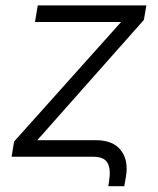

<svg xmlns="http://www.w3.org/2000/svg" viewBox="-20 -565 569 692"><path d="M370.4 106.2 373.2 87.4Q380 45.1 367.7 22.5Q355.5 0 316.1 0H21.7L30.9 -55L416.5 -485.8H106.2L116.1 -545.5H507.5L498.6 -493.3L114.3 -59.7H326.3Q386.7 -59.7 415.1 -24Q443.5 11.7 434.3 68.9L427.9 106.2Z"/></svg>

Font: Karasuma Gothic
Style: Light Italic
Weight: 300
Italic angle: 9.39998°
Designer: Rasmus Andersson / Ryoko Nishizuka
Foundry: rsms
Version: Version 1.00